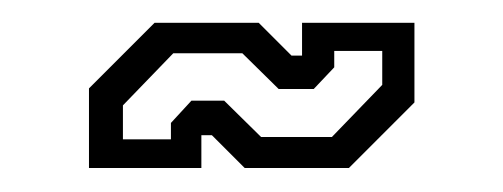

<svg xmlns="http://www.w3.org/2000/svg" viewBox="-20 -398 430 164"><path d="M56 -254.5V-322.5L112 -378.5H201L229 -350.5H238V-378.5H334V-310.5L278 -254.5H189L161 -282.5H152V-254.5ZM85 -279H126V-293L143.5 -312H171.5L203 -281H263.5L306.5 -325.5V-354.5H265.5V-340.5L248 -322H218L187 -352.5H128L85 -308Z"/></svg>

Font: Tourney Thin
Style: Regular
Weight: 400
Version: Version 1.015